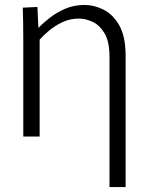

<svg xmlns="http://www.w3.org/2000/svg" viewBox="-20 -551 601 775"><path d="M74 -384Q74 -424 73.5 -456.5Q73 -489 72 -520L131 -523L135 -440H137Q155 -459 182 -480Q209 -501 244 -516Q279 -531 322 -531Q360 -531 398 -512Q436 -493 461.5 -448.5Q487 -404 487 -326V204H422V-322Q422 -383 402 -416.5Q382 -450 353.5 -463Q325 -476 299 -476Q263 -476 233 -462Q203 -448 179.5 -428.5Q156 -409 140 -391V0H74Z"/></svg>

Font: Murecho Light
Style: Regular
Weight: 300
Designer: Neil Summerour
Foundry: Positype
Version: Version 1.010; ttfautohint (v1.8.3)